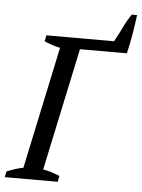

<svg xmlns="http://www.w3.org/2000/svg" viewBox="-68 -835 648 878"><g transform="rotate(5 256.0 -395.5)"><path d="M159.2 -50.3Q182.1 -46.4 198.7 -41Q215.3 -35.6 235.8 -27.3L230 0H-12.7L-6.8 -27.3Q14.6 -35.6 31.5 -41Q48.3 -46.4 68.4 -50.3L187.5 -611.3Q168.9 -614.7 150.9 -620.8Q132.8 -627 114.7 -634.8L120.6 -662.6H430.7Q449.7 -695.8 464.8 -728Q480 -760.3 501 -791H525.4Q522.9 -771 519.5 -747.3Q516.1 -723.6 512 -700Q507.8 -676.3 503.2 -653.6Q498.5 -630.9 494.1 -612.8H278.8Z"/></g></svg>

Font: PT Astra Serif
Style: Italic
Weight: 400
Italic angle: -16°
Designer: A.Korolkova, I. Chaeva
Foundry: ParaType Ltd
Version: Version 1.001